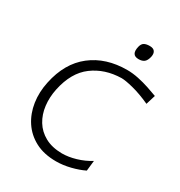

<svg xmlns="http://www.w3.org/2000/svg" viewBox="-214 -1076 1151 1231"><g transform="rotate(30 361.0 -460.0)"><path d="M382.5 10.5Q292.5 10.5 228.5 -23.5Q164.5 -57.5 126.5 -115.5Q88.5 -173.5 77.5 -247Q66.5 -320.5 83.5 -399.5Q117 -559.5 223.2 -642.5Q329.5 -725.5 487 -725.5Q527 -725.5 570 -716.5Q613 -707.5 652.8 -694.2Q692.5 -681 722.5 -669.5L701 -599Q627 -632.5 568.5 -647.2Q510 -662 481 -662Q359 -659.5 271.2 -594.2Q183.5 -529 154 -389Q140.5 -325 147.8 -265Q155 -205 184 -157.5Q213 -110 264.2 -81.8Q315.5 -53.5 389.5 -52.5Q438 -52.5 492 -68.5Q546 -84.5 592.5 -113.5L584 -37Q542 -16.5 487.8 -3Q433.5 10.5 382.5 10.5ZM513.5 -821.5Q456.5 -821.5 473 -890Q479 -914 494 -922.5Q509 -931 535 -931Q561.5 -931 572 -916.2Q582.5 -901.5 577 -875.5Q570 -845.5 555 -833.5Q540 -821.5 513.5 -821.5Z"/></g></svg>

Font: Commissioner Flair Light
Style: Italic
Weight: 300
Italic angle: -12°
Designer: Kostas Bartsokas
Foundry: Kostas Bartsokas
Version: Version 1.000; ttfautohint (v1.8.3)